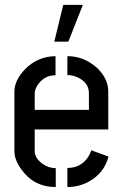

<svg xmlns="http://www.w3.org/2000/svg" viewBox="-20 -755 497 775"><path d="M199.2 -586.9 235.4 -735.4H314.5L255.9 -586.9ZM38.1 -144.5V-386.7Q39.1 -431.6 81.1 -475.6Q131.8 -527.3 204.1 -528.3V-451.2Q157.2 -451.2 130.9 -410.2Q120.1 -392.6 120.1 -377.9V-311.5H338.9V-377.9Q338.9 -421.9 293.9 -442.4Q273.4 -452.1 252 -452.1V-528.3Q319.3 -528.3 372.1 -480.5Q416 -438.5 417 -387.7V-232.4H120.1V-144.5Q120.1 -117.2 151.4 -93.8Q176.8 -76.2 205.1 -76.2V0Q116.2 0 65.4 -72.3Q38.1 -110.4 38.1 -144.5ZM252 0V-77.1Q310.5 -77.1 339.8 -127.9Q345.7 -138.7 348.6 -148.4L418 -123Q400.4 -55.7 337.9 -21.5Q297.9 0 252 0Z"/></svg>

Font: Post No Bills Colombo SemiBold
Style: Regular
Weight: 600
Designer: Kosala Senevirathne, Siva Puranthara, Lasantha Premarathna, Tharique Azeez
Foundry: Mooniak
Version: Version 1.220 ; ttfautohint (v1.6)